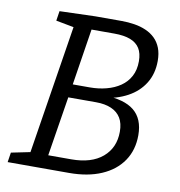

<svg xmlns="http://www.w3.org/2000/svg" viewBox="-79 -771 791 844"><g transform="rotate(10 316.5 -349.0)"><path d="M372.3 -350.6 376.7 -362.4Q467.4 -361 511.6 -324.9Q555.8 -288.7 555.8 -216Q555.8 -149.4 522.6 -100.8Q489.5 -52.3 428.8 -26.2Q368.1 0 284.7 0H10.6L17.3 -43.5L113.9 -63.2L99.9 -49.2L194.8 -647.2L205.2 -632.2L113.2 -649.5L119.9 -693L279.5 -698H395.4Q425.7 -698 453.7 -693.5Q481.7 -689.1 505.4 -678.7Q529.1 -668.4 546.4 -651.6Q563.8 -634.7 573.5 -610.1Q583.1 -585.4 583.1 -552.3Q583.1 -495.3 556.6 -452.5Q530.1 -409.6 482.4 -383.8Q434.7 -358 372.3 -350.6ZM374.3 -637.8H257.5L274.8 -651.8L230.5 -369.4L219.5 -386.1H309Q348.3 -386.1 383.2 -395.3Q418.2 -404.4 444.8 -422.7Q471.5 -441 486.6 -469.3Q501.8 -497.6 501.8 -536.3Q501.8 -571.9 488 -594Q474.1 -616.2 446 -627Q417.9 -637.8 374.3 -637.8ZM284 -60.6Q373.6 -60.6 423.4 -103Q473.1 -145.5 473.1 -217Q473.1 -254.4 458.5 -278.3Q443.8 -302.3 415.8 -314.4Q387.9 -326.6 348 -326.6H209.5L226.9 -347L178.6 -45.2L162.8 -60.6Z"/></g></svg>

Font: Bitter Thin
Style: Italic
Weight: 100
Italic angle: -9°
Designer: Sol Matas, and Bitter project Authors
Foundry: Sol Matas
Version: Version 2.002